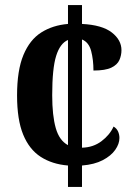

<svg xmlns="http://www.w3.org/2000/svg" viewBox="-20 -734 529 754"><path d="M247 -84Q185 -89 140 -118Q95 -147 71 -205.5Q47 -264 47 -359Q47 -458 72 -518Q97 -578 142 -606.5Q187 -635 247 -640V-714H302V-640Q381 -636 419 -606.5Q457 -577 457 -537Q457 -517 449 -498.5Q441 -480 417.5 -468.5Q394 -457 347 -457Q347 -499 338 -533.5Q329 -568 302 -579V-154Q346 -155 378.5 -179.5Q411 -204 426 -237Q438 -230 443.5 -218Q449 -206 449 -192Q449 -169 432.5 -145.5Q416 -122 383.5 -105Q351 -88 302 -84V0H247ZM247 -577Q216 -564 200.5 -514.5Q185 -465 185 -360Q185 -280 199 -231Q213 -182 247 -164Z"/></svg>

Font: Noto Serif Lao Condensed
Style: Bold
Weight: 700
Width: 3
Designer: Monotype Design Team
Foundry: Monotype Imaging Inc.
Version: Version 2.003; ttfautohint (v1.8.4.7-5d5b)